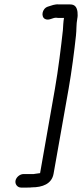

<svg xmlns="http://www.w3.org/2000/svg" viewBox="-20 -744 371 867"><path d="M50 72C47 88 59 103 75 103H103C112 103 119 103 124 102C171 102 214 87 222 40L290 -344C303 -417 316 -517 323 -583C326 -608 324 -634 329 -660C331 -669 331 -679 330 -690C327 -713 317 -724 297 -724H247C227 -726 213 -719 196 -714C169 -705 164 -667 184 -658C201 -650 217 -664 233 -664C238 -663 244 -663 251 -663H269C266 -648 265 -624 264 -608C256 -535 243 -428 228 -343L161 38H159L145 40C140 41 135 41 132 42H86C70 42 53 56 50 72Z"/></svg>

Font: Blanket
Style: Obl
Weight: 400
Foundry: Cannot Into Space Fonts
Version: Version 0.9